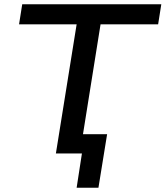

<svg xmlns="http://www.w3.org/2000/svg" viewBox="-20 -725 782 907"><path d="M342 162 367 0H244L342 -610H70L85 -705H742L727 -610H455L372 -91H486L445 162Z"/></svg>

Font: Nunito Sans 10pt SemiExpanded SemiBold
Style: Italic
Weight: 600
Width: 6
Italic angle: -9°
Designer: Vernon Adams
Foundry: Vernon Adams
Version: Version 3.101;gftools[0.9.27]